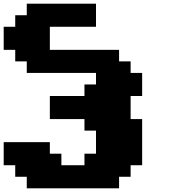

<svg xmlns="http://www.w3.org/2000/svg" viewBox="-20 -895 915 1040"><path d="M125 125H625V62.5H687.5V0H750V-250H687.5V-375H750V-500H687.5V-562.5H625V-625H250V-750H500V-875H125V-812.5H62.5V-750H0V-625H62.5V-562.5H125V-500H500V-437.5H437.5V-375H250V-250H437.5V-187.5H500V-62.5H437.5V0H312.5V-62.5H250V-125H0V0H62.5V62.5H125Z"/></svg>

Font: Faithful 32x
Style: Bold
Weight: 400
Foundry: Faithful Resource Pack
Version: Version 1.0; January 27, 2023